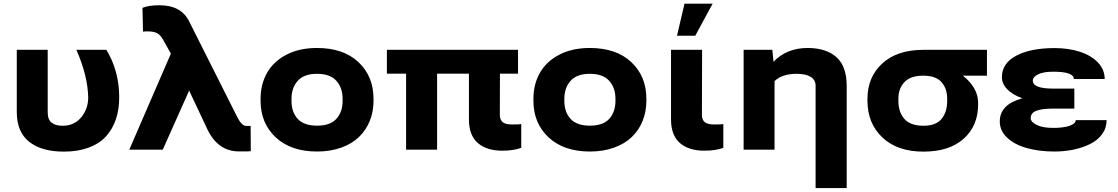

<svg xmlns="http://www.w3.org/2000/svg" viewBox="-20 -792 5918 1016"><path d="M317.4 10.3Q200.2 10.3 134.5 -41.7Q68.8 -93.8 68.8 -199.2V-528.3H232.4V-198.2Q232.4 -158.7 253.4 -142.6Q274.4 -126.5 311.5 -126.5Q373 -126.5 409.9 -171.4Q446.8 -216.3 446.8 -276.4Q444.3 -391.1 384.3 -528.3H543Q610.8 -416.5 610.8 -276.4Q610.8 -212.9 593.5 -161.4Q576.2 -109.9 541.5 -71Q506.8 -32.2 449.7 -11Q392.6 10.3 317.4 10.3Z M664.1 0 884.3 -508.3 842.3 -583Q827.6 -608.9 809.6 -617.4Q791.5 -626 759.8 -626Q744.6 -626 736.8 -624.5L733.9 -750.5Q766.1 -764.2 823.7 -764.2Q939 -764.2 981 -678.7L1228.5 -186.5Q1229.5 -184.1 1234.1 -175.5Q1238.8 -167 1240.7 -163.3Q1242.7 -159.7 1247.1 -152.3Q1251.5 -145 1255.1 -141.4Q1258.8 -137.7 1263.9 -133.3Q1269 -128.9 1274.4 -127.2Q1279.8 -125.5 1286.1 -125.5H1306.2L1307.1 7.8Q1298.8 9.3 1276.9 9.3H1245.6Q1132.8 9.3 1077.1 -108.4L980 -314.5L979 -308.6L841.3 0Z M1358.9 -258.8V-269Q1358.9 -346.7 1393.6 -407.2Q1428.2 -467.8 1496.3 -502.9Q1564.5 -538.1 1657.2 -538.1Q1797.4 -538.1 1877 -463.1Q1956.5 -388.2 1956.5 -269V-258.8Q1956.5 -200.7 1936.5 -151.6Q1916.5 -102.5 1879.2 -66.7Q1841.8 -30.8 1784.9 -10.5Q1728 9.8 1658.2 9.8Q1519 9.8 1439 -65.2Q1358.9 -140.1 1358.9 -258.8ZM1522.5 -269V-258.8Q1522.5 -198.7 1555.4 -162.8Q1588.4 -127 1658.2 -127Q1727.1 -127 1760 -163.1Q1793 -199.2 1793 -258.8V-269Q1793 -327.6 1759.8 -364.5Q1726.6 -401.4 1657.2 -401.4Q1588.9 -401.4 1555.7 -364.5Q1522.5 -327.6 1522.5 -269Z M2128.9 -402.3H2027.3V-528.3H2721.2V-402.3H2625.5L2625 -185.1Q2625 -156.7 2640.9 -145Q2656.7 -133.3 2689 -133.3Q2727.1 -133.3 2738.3 -135.3V-9.8Q2697.8 5.4 2637.7 5.4Q2555.2 5.4 2508.3 -35.4Q2461.4 -76.2 2461.4 -160.6V-402.3H2293V0H2128.9Z M2802.7 -258.8V-269Q2802.7 -346.7 2837.4 -407.2Q2872.1 -467.8 2940.2 -502.9Q3008.3 -538.1 3101.1 -538.1Q3241.2 -538.1 3320.8 -463.1Q3400.4 -388.2 3400.4 -269V-258.8Q3400.4 -200.7 3380.4 -151.6Q3360.4 -102.5 3323 -66.7Q3285.6 -30.8 3228.8 -10.5Q3171.9 9.8 3102.1 9.8Q2962.9 9.8 2882.8 -65.2Q2802.7 -140.1 2802.7 -258.8ZM2966.3 -269V-258.8Q2966.3 -198.7 2999.3 -162.8Q3032.2 -127 3102.1 -127Q3170.9 -127 3203.9 -163.1Q3236.8 -199.2 3236.8 -258.8V-269Q3236.8 -327.6 3203.6 -364.5Q3170.4 -401.4 3101.1 -401.4Q3032.7 -401.4 2999.5 -364.5Q2966.3 -327.6 2966.3 -269Z M3530.8 -528.3H3695.3L3694.3 -185.1Q3694.3 -156.7 3710.2 -145Q3726.1 -133.3 3758.8 -133.3Q3796.4 -133.3 3807.6 -135.3V-9.8Q3768.1 5.4 3707 5.4Q3624.5 5.4 3577.6 -35.4Q3530.8 -76.2 3530.8 -160.6ZM3562.5 -603 3602.1 -772.5H3751L3659.2 -603Z M3915 0V-528.3H4066.9L4073.2 -465.3Q4143.1 -538.1 4253.9 -538.1Q4351.6 -538.1 4406 -489.7Q4460.4 -441.4 4460.4 -336.9V203.1H4295.9V-337.9Q4295.9 -368.7 4270.3 -385Q4244.6 -401.4 4195.3 -401.4Q4118.7 -401.4 4078.6 -362.8V0Z M4570.3 -258.8V-269Q4570.3 -384.3 4648.9 -456.3Q4727.5 -528.3 4866.2 -528.3H5202.6V-391.6H5074.7Q5112.3 -363.3 5134 -326.4Q5155.8 -289.6 5155.8 -249V-238.8Q5155.8 -126.5 5079.6 -58.1Q5003.4 10.3 4867.2 10.3Q4728 10.3 4649.2 -64.7Q4570.3 -139.6 4570.3 -258.8ZM4866.2 -391.6Q4798.3 -391.6 4766.1 -357.7Q4733.9 -323.7 4733.9 -269V-258.8Q4733.9 -198.7 4765.9 -162.6Q4797.9 -126.5 4867.2 -126.5Q4932.1 -126.5 4962.2 -162.6Q4992.2 -198.7 4992.2 -258.8V-269Q4992.2 -323.7 4961.9 -357.7Q4931.6 -391.6 4866.2 -391.6Z M5270.5 -149.4Q5270.5 -239.3 5390.1 -272Q5339.4 -289.6 5310.5 -319.1Q5281.7 -348.6 5281.7 -383.8Q5281.7 -457 5357.7 -497.3Q5433.6 -537.6 5560.1 -537.6Q5633.3 -537.6 5693.1 -518.6Q5752.9 -499.5 5789.3 -461.9Q5825.7 -424.3 5825.7 -374H5662.1Q5662.1 -412.6 5553.2 -412.6Q5500.5 -412.6 5472.9 -398.4Q5445.3 -384.3 5445.3 -365.7Q5445.3 -323.2 5551.8 -323.2H5665V-217.3H5551.8Q5493.7 -217.3 5463.9 -205.8Q5434.1 -194.3 5434.1 -167Q5434.1 -146.5 5466.1 -130.9Q5498 -115.2 5553.2 -115.2Q5608.9 -115.2 5640.6 -126.7Q5672.4 -138.2 5672.4 -156.2H5835.9Q5835.9 -114.7 5812 -82Q5788.1 -49.3 5748.3 -29.8Q5708.5 -10.3 5660.4 -0.2Q5612.3 9.8 5560.1 9.8Q5477.5 9.8 5412.4 -8.8Q5347.2 -27.3 5308.8 -64Q5270.5 -100.6 5270.5 -149.4Z"/></svg>

Font: Bert Sans Black
Style: Regular
Weight: 900
Designer: Christian Robertson, Adam Twardoch, & Cristiano Sobral
Foundry: Google
Version: Version 12.135;January 10, 2020;FontCreator 12.0.0.2547 64-b